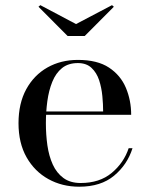

<svg xmlns="http://www.w3.org/2000/svg" viewBox="-20 -696 565 726"><path d="M279.5 10Q215 10 163 -18.8Q111 -47.5 80.5 -101.2Q50 -155 50 -230Q50 -305 79.2 -358.5Q108.5 -412 159.2 -440.8Q210 -469.5 274.5 -469.5Q348 -469.5 392 -440.5Q436 -411.5 456 -364Q476 -316.5 476 -262H117V-274.5H370Q370 -301 367 -332.8Q364 -364.5 354.8 -392.8Q345.5 -421 326.2 -439.2Q307 -457.5 274.5 -457.5Q238 -457.5 214.5 -438.5Q191 -419.5 177.8 -386.8Q164.5 -354 159 -313.5Q153.5 -273 153.5 -230Q153.5 -187 159.2 -146.5Q165 -106 179.5 -74Q194 -42 219.8 -23Q245.5 -4 285 -4Q356.5 -4 402.2 -42Q448 -80 466.5 -135.5H481Q461.5 -73.5 411.5 -31.8Q361.5 10 279.5 10ZM235.5 -560 125.5 -670.5 132.5 -676.5 267.5 -605 403.5 -676.5 410.5 -670.5 300.5 -560Z"/></svg>

Font: Bodoni Moda 18pt
Style: Regular
Weight: 400
Designer: Owen Earl
Foundry: indestructible type
Version: Version 2.005